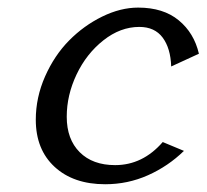

<svg xmlns="http://www.w3.org/2000/svg" viewBox="-20 -470 538 500"><path d="M73.2 -158.2Q73.2 -216.3 97.4 -271Q121.6 -325.7 159.9 -364.5Q198.2 -403.3 246.1 -426.8Q293.9 -450.2 339.8 -450.2Q405.3 -450.2 445.3 -417.2Q485.4 -384.3 498 -330.1L425.8 -296.9Q424.3 -344.2 403.6 -372.1Q382.8 -399.9 342.8 -399.9Q293.5 -399.9 249.3 -365Q205.1 -330.1 179.4 -276.1Q153.8 -222.2 153.8 -166Q153.8 -107.4 187.5 -73.7Q221.2 -40 279.8 -40Q351.6 -40 403.8 -100.1L459 -77.1Q418 -37.1 365.5 -13.7Q313 9.8 253.9 9.8Q171.4 9.8 122.3 -35.4Q73.2 -80.6 73.2 -158.2Z"/></svg>

Font: Pfennig
Style: Italic
Weight: 500
Italic angle: -13°
Version: Version 20120410 ; ttfautohint (v0.8)